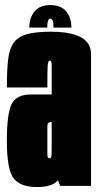

<svg xmlns="http://www.w3.org/2000/svg" viewBox="-20 -730 386 754"><path d="M216.5 0 207.5 -22Q186.5 4.5 124 4.5Q61.5 4.5 34.2 -28.8Q7 -62 7 -178Q7 -282 25.2 -320.5Q43.5 -359 101.5 -359H183V-470.5Q183 -492 175.5 -492Q168.5 -492 167.2 -472.2Q166 -452.5 166 -386.5H7Q7 -450.5 11.5 -493Q16 -535.5 32.2 -560Q48.5 -584.5 83.5 -595Q118.5 -605.5 180 -605.5Q299.5 -605.5 328.5 -554.5Q337.5 -538 337.5 -516Q337.5 -427 337.5 -287V0ZM183 -163.5V-250.5H179Q166 -250.5 166 -233.5V-124.5Q166 -108 174 -108Q181.5 -108 182.2 -119.8Q183 -131.5 183 -163.5ZM177.5 -710Q220 -710 240.2 -685Q260.5 -660 260.5 -621.5H190Q190 -641 187 -648.8Q184 -656.5 177.5 -656.5Q165.5 -656.5 165.5 -621.5H95Q95 -660 115.5 -685Q136 -710 177.5 -710Z"/></svg>

Font: Anybody UltraCondensed ExtraBold
Style: Regular
Weight: 800
Width: 1
Designer: Tyler Finck
Foundry: Etcetera Type Company
Version: Version 1.010; ttfautohint (v1.8.3) -l 8 -r 50 -G 200 -x 14 